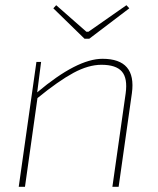

<svg xmlns="http://www.w3.org/2000/svg" viewBox="-20 -718 607 738"><path d="M305 -569 185 -686 196 -698 312 -596H320L466 -698L477 -686L323 -569ZM138 -480 123 -363Q276 -492 374 -492Q505 -492 487 -360L436 0H412L463 -359Q471 -417 448.5 -443Q426 -469 370 -469Q320 -469 262.5 -438Q205 -407 124 -341L76 0H52L120 -480Z"/></svg>

Font: Ezarion Thin
Style: Italic
Weight: 250
Italic angle: -8°
Designer: Natanael Gama
Version: Version 1.001;PS 001.001;hotconv 1.0.70;makeotf.lib2.5.58329